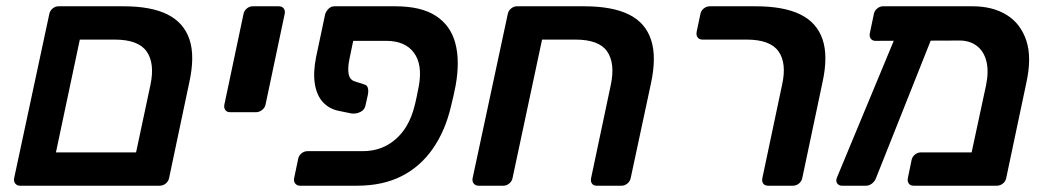

<svg xmlns="http://www.w3.org/2000/svg" viewBox="-20 -591 3328 611"><path d="M44 0Q34 0 28.5 -7Q23 -14 25 -24L137 -547Q139 -557 147.5 -564Q156 -571 166 -571H373Q461 -571 513 -545Q565 -519 583 -465.5Q601 -412 582 -327L518 -24Q516 -14 507.5 -7Q499 0 488 0ZM158 -106H413L459 -322Q473 -390 446.5 -427.5Q420 -465 345 -465H234Z M712 -234Q702 -234 697 -241Q692 -248 694 -258L755 -547Q757 -557 765.5 -564Q774 -571 784 -571H867Q878 -571 883 -564Q888 -557 886 -547L825 -258Q823 -248 814 -241Q805 -234 795 -234Z M1104 -461 1092 -403Q1086 -374 1089.5 -355.5Q1093 -337 1109 -332L1140 -322Q1148 -320 1150.5 -311.5Q1153 -303 1151 -291L1143 -255Q1140 -241 1126.5 -234.5Q1113 -228 1098 -230L1059 -238Q1028 -244 1008 -265.5Q988 -287 982 -323.5Q976 -360 986 -410L1015 -547Q1019 -557 1026.5 -564Q1034 -571 1045 -571H1238Q1320 -571 1367 -540.5Q1414 -510 1429 -453.5Q1444 -397 1430 -319Q1427 -304 1423 -285.5Q1419 -267 1415 -252Q1397 -175 1357.5 -118Q1318 -61 1258 -30.5Q1198 0 1116 0H935Q925 0 919.5 -7Q914 -14 916 -24L929 -86Q931 -96 939.5 -103Q948 -110 959 -110H1135Q1195 -110 1238.5 -147.5Q1282 -185 1299 -253Q1303 -268 1306.5 -285.5Q1310 -303 1313 -318Q1325 -386 1297 -423.5Q1269 -461 1209 -461Z M1503 0Q1493 0 1487.5 -7Q1482 -14 1484 -24L1596 -547Q1598 -557 1606.5 -564Q1615 -571 1625 -571H1839Q1928 -571 1981 -545Q2034 -519 2052 -464Q2070 -409 2051 -323L1987 -24Q1985 -14 1976.5 -7Q1968 0 1958 0H1879Q1869 0 1864 -6.5Q1859 -13 1861 -24L1924 -322Q1938 -390 1912 -427.5Q1886 -465 1811 -465H1705L1611 -24Q1609 -14 1600.5 -7Q1592 0 1582 0Z M2425 0Q2414 0 2409 -6.5Q2404 -13 2406 -24L2469 -322Q2484 -390 2457.5 -427.5Q2431 -465 2356 -465H2216Q2205 -465 2200 -472Q2195 -479 2197 -490L2209 -547Q2211 -557 2219.5 -564Q2228 -571 2239 -571H2385Q2473 -571 2526 -545.5Q2579 -520 2597.5 -466Q2616 -412 2597 -327L2533 -24Q2531 -14 2522.5 -7Q2514 0 2503 0Z M3034 -462 2766 -461Q2756 -461 2751 -468Q2746 -475 2748 -485L2761 -547Q2763 -557 2771.5 -564Q2780 -571 2790 -571H3075Q3139 -571 3183.5 -543.5Q3228 -516 3246 -462Q3264 -408 3246 -327L3182 -24Q3180 -14 3171.5 -7Q3163 0 3152 0H2888Q2877 0 2872 -7Q2867 -14 2869 -24L2881 -82Q2883 -92 2891.5 -99Q2900 -106 2910 -106H3072L3118 -320Q3127 -364 3119 -396Q3111 -428 3088.5 -445Q3066 -462 3034 -462ZM2659 0Q2650 0 2644.5 -7Q2639 -14 2643 -25L2837 -492Q2842 -503 2850.5 -509Q2859 -515 2868 -514L2935 -512Q2945 -511 2950.5 -503Q2956 -495 2951 -485L2768 -25Q2764 -14 2755 -7Q2746 0 2736 0Z"/></svg>

Font: Rubik Medium
Style: Italic
Weight: 500
Italic angle: -12°
Designer: Hubert and Fischer
Foundry: Hubert and Fischer
Version: Version 2.300;gftools[0.9.30]